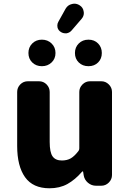

<svg xmlns="http://www.w3.org/2000/svg" viewBox="-20 -1012 693 1032"><path d="M246.1 0Q157.2 0 114.7 -59.6Q72.3 -119.1 72.3 -227.5V-517.6Q72.3 -541 88.9 -558.1Q105.5 -575.2 129.9 -575.2H189.5Q213.9 -575.2 230.5 -558.1Q247.1 -541 247.1 -517.6V-249Q247.1 -193.4 262.7 -171.4Q278.3 -149.4 312.5 -149.4Q340.8 -149.4 360.8 -161.1Q380.9 -172.9 402.3 -201.2Q406.2 -207 406.2 -214.8V-517.6Q406.2 -541 423.3 -558.1Q440.4 -575.2 463.9 -575.2H524.4Q547.9 -575.2 564.9 -558.1Q582 -541 582 -517.6V-71.3Q582 -47.9 564.9 -30.8Q547.9 -13.7 524.4 -13.7H496.1Q471.7 -13.7 452.6 -29.8Q433.6 -45.9 429.7 -70.3L426.8 -88.9Q425.8 -90.8 423.8 -90.8Q421.9 -90.8 420.9 -88.9Q383.8 -45.9 342.3 -22.9Q300.8 0 246.1 0ZM365.2 -848.6Q354.5 -835.9 337.9 -833Q334 -833 331.1 -833Q318.4 -833 307.6 -839.8Q293 -848.6 289.1 -864.3Q288.1 -870.1 288.1 -875Q288.1 -885.7 293.9 -895.5L333 -965.8Q344.7 -985.4 366.2 -990.2Q373 -992.2 379.9 -992.2Q394.5 -992.2 408.2 -983.4Q426.8 -971.7 429.7 -950.2Q430.7 -946.3 430.7 -942.4Q430.7 -924.8 418.9 -911.1ZM257.3 -676.3Q236.3 -656.2 205.1 -656.2Q173.8 -656.2 153.3 -676.3Q132.8 -696.3 132.8 -727.1Q132.8 -757.8 153.3 -778.3Q173.8 -798.8 205.1 -798.8Q236.3 -798.8 257.3 -778.3Q278.3 -757.8 278.3 -727.1Q278.3 -696.3 257.3 -676.3ZM507.3 -676.3Q487.3 -656.2 455.6 -656.2Q423.8 -656.2 403.3 -676.3Q382.8 -696.3 382.8 -727.1Q382.8 -757.8 403.3 -778.3Q423.8 -798.8 455.6 -798.8Q487.3 -798.8 507.3 -778.3Q527.3 -757.8 527.3 -727.1Q527.3 -696.3 507.3 -676.3Z"/></svg>

Font: Gen Jyuu Gothic Heavy
Style: Bold
Weight: 900
Designer: [Source Han Sans]
Ryoko NISHIZUKA  (kana & ideographs); Paul D. Hunt (Latin, Greek & Cyrillic); Wenlong ZHANG  (bopomofo
Version: Version 1.002.20150607